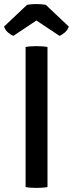

<svg xmlns="http://www.w3.org/2000/svg" viewBox="-31 -912 356 936"><path d="M93.8 -683Q105.5 -685.2 120.2 -686.1Q134.8 -687.1 146.6 -687.1Q159.4 -687.1 173.6 -686.1Q187.9 -685.2 200.5 -683V0Q187.9 2.2 173.6 3.1Q159.4 4.1 146.6 4.1Q134.8 4.1 120.2 3.1Q105.5 2.2 93.8 0ZM192.1 -888.5 304.3 -782.5Q298.6 -765.2 284.6 -753.3Q270.7 -741.4 258.9 -737.3L146.5 -812.1L34.4 -737.3Q22.4 -741.4 8.4 -753.3Q-5.7 -765.2 -11.2 -782.5L100.8 -888.5Q121.6 -892.2 146.5 -892.2Q171.4 -892.2 192.1 -888.5Z"/></svg>

Font: Signika SC
Style: Regular
Weight: 300
Designer: Anna Giedryś
Foundry: Anna Giedryś
Version: Version 2.000